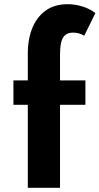

<svg xmlns="http://www.w3.org/2000/svg" viewBox="-20 -895 474 915"><path d="M112.5 0V-395.5H44V-512H112.5V-639Q112.5 -711 135.2 -764.2Q158 -817.5 200 -846.2Q242 -875 301.5 -875Q338.5 -875 374 -863.8Q409.5 -852.5 434.5 -832.5L381.5 -725Q358 -739.5 328 -739.5Q302 -739.5 288.8 -726.2Q275.5 -713 270.8 -689.8Q266 -666.5 266 -635.5V-512H387V-395.5H266V0Z"/></svg>

Font: Spartan Thin
Style: Bold
Weight: 700
Version: Version 1.004